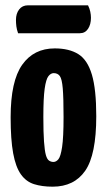

<svg xmlns="http://www.w3.org/2000/svg" viewBox="-20 -692 402 722"><path d="M178 10Q138 10 108 0.5Q78 -9 58.5 -36.5Q39 -64 29.5 -115.5Q20 -167 20 -251Q20 -387 63.5 -448.5Q107 -510 186 -510Q240 -510 274.5 -488.5Q309 -467 325.5 -411.5Q342 -356 342 -255Q342 -110 300.5 -50Q259 10 178 10ZM181 -83Q191 -83 199.5 -93Q208 -103 213.5 -139Q219 -175 219 -252Q219 -324 216 -359.5Q213 -395 205 -406Q197 -417 182 -417Q171 -417 162 -405.5Q153 -394 148 -358.5Q143 -323 143 -252Q143 -194 145.5 -159.5Q148 -125 152.5 -109Q157 -93 164.5 -88Q172 -83 181 -83ZM48 -567Q43 -581 41.5 -593Q40 -605 40 -617Q40 -641 52 -656.5Q64 -672 85 -672H311Q317 -660 319.5 -648Q322 -636 322 -625Q322 -600 311 -583.5Q300 -567 280 -567Z"/></svg>

Font: Yanone Kaffeesatz ExtraLight
Style: Regular
Weight: 200
Designer: Yanone (Cyrillic: Daniel Pouzeot, Huerta Tipografica, and Cyreal)
Foundry: Yanone
Version: Version 2.003